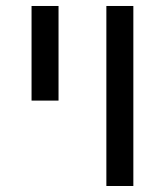

<svg xmlns="http://www.w3.org/2000/svg" viewBox="-20 -619 549 639"><path d="M174.8 -599.1V-284.2H85V-599.1ZM423.8 -599.1V0H334V-599.1Z"/></svg>

Font: Arimo Nerd Font
Style: Regular
Weight: 400
Designer: Steve Matteson
Foundry: Monotype Imaging Inc.
Version: Version 1.33;Nerd Fonts 3.2.1